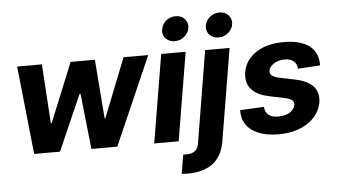

<svg xmlns="http://www.w3.org/2000/svg" viewBox="-60 -875 2077 1183"><g transform="rotate(-5 978.0 -283.5)"><path d="M636.7 0H476.6L439.6 -343H432.9L282.3 0H122.5L65 -545.5H218L241.5 -179H246.4L395.6 -545.5H545.8L574.2 -181.1H578.8L723 -545.5H875.7Z M1046.9 -616.5Q1016 -616.5 994.7 -635.7Q973.4 -655.2 973.4 -685Q976.2 -723 1002.5 -746.1Q1029.1 -769.5 1064.3 -769.5Q1097.7 -769.5 1117.5 -749.3Q1137.8 -729.4 1137.8 -700.3Q1136.4 -664.1 1106.9 -638.8Q1080.6 -616.5 1046.9 -616.5ZM1016.3 0H865.1L956 -545.5H1107.2Z M1317.5 -615.8Q1286.6 -615.8 1265.3 -634.9Q1244 -654.5 1244 -684.3Q1246.8 -722.3 1273.1 -745.4Q1299.7 -768.8 1334.9 -768.8Q1368.3 -768.8 1388.1 -748.6Q1408.4 -728.7 1408.4 -699.6Q1407 -663.4 1377.5 -638.1Q1351.2 -615.8 1317.5 -615.8ZM1058.9 203.1 1017.4 202.1 1037.3 83.8Q1042.3 84.2 1047.2 84.3Q1052.2 84.5 1057.2 84.5Q1091.6 84.5 1110.1 69.6Q1128.6 54.7 1133.9 22.7L1227.6 -545.5H1378.9L1284.1 25.2Q1267.4 119.7 1206 162.6Q1147.7 203.1 1058.9 203.1Z M1634.9 10.7Q1557.9 10.7 1508 -10.8Q1458.1 -32.3 1434.3 -68.5Q1420.8 -88.8 1415.5 -109.9Q1410.2 -131 1410.2 -158L1557.9 -165.8Q1563.2 -99.1 1640.6 -98.4Q1687.1 -98.4 1715.6 -117.5Q1743.6 -136.7 1746.4 -166.5Q1746.4 -183.6 1732.4 -193.2Q1718.4 -202.8 1687.1 -209.2L1596.2 -228Q1459.5 -257.1 1459.5 -360.8Q1459.5 -403.4 1480.1 -442.5Q1500.7 -481.2 1544.4 -509.9Q1611.9 -552.6 1713.8 -552.6Q1768.1 -552.6 1808.1 -541.4Q1848 -530.2 1873.9 -509.6Q1899.9 -489 1912.5 -460.4Q1925.1 -431.8 1925.1 -397V-389.9L1787.6 -381.4Q1786.9 -394.5 1782 -406.2Q1777 -418 1767.8 -426.7Q1758.5 -435.4 1744.5 -440.3Q1730.5 -445.3 1711.3 -445.3Q1669 -445.3 1639.9 -424.7Q1611.2 -404.5 1611.2 -377.1Q1611.2 -347.7 1669.4 -335.9L1765.3 -316.1Q1902.7 -287.6 1902.7 -187.5Q1902.7 -175.4 1900.6 -162.3Q1884.9 -82.7 1812.1 -35.9Q1739 10.7 1634.9 10.7Z"/></g></svg>

Font: Linik Sans
Style: Bold Italic
Weight: 700
Italic angle: 9°
Designer: Fonts by Rasmus Andersson / Changes by Cristiano Sobral with parts from Marc Monis
Foundry: rsms
Version: Version 3.020; ttfautohint (v1.6)